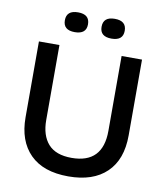

<svg xmlns="http://www.w3.org/2000/svg" viewBox="-93 -923 869 1013"><g transform="rotate(10 342.0 -416.5)"><path d="M377.9 -793.9Q377.9 -847.2 439.9 -847.2Q502 -847.2 502 -793.9Q502 -741.2 439.9 -741.2Q377.9 -741.2 377.9 -793.9ZM181.2 -793.9Q181.2 -847.2 243.2 -847.2Q305.2 -847.2 305.2 -793.9Q305.2 -741.2 243.2 -741.2Q181.2 -741.2 181.2 -793.9ZM341.8 14.2Q207 14.2 136.5 -56.6Q65.9 -127.4 65.9 -253.9V-660.2H175.8V-258.8Q175.8 -176.3 216.3 -130.6Q256.8 -85 341.8 -85Q508.8 -85 508.8 -258.8V-660.2H618.2V-253.9Q618.2 -124.5 546.1 -55.2Q474.1 14.2 341.8 14.2Z"/></g></svg>

Font: Bricolage Grotesque Medium
Style: Regular
Weight: 500
Designer: Mathieu Triay
Foundry: Atelier Triay
Version: Version 1.000;gftools[0.9.30]